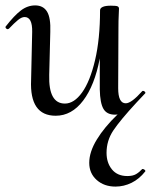

<svg xmlns="http://www.w3.org/2000/svg" viewBox="-28 -415 558 710"><path d="M500 210Q504 210 507.5 213.5Q511 217 509 219Q487 247 458.5 261Q430 275 399 275Q357 275 329.5 250.5Q302 226 302 187Q302 147 330 101Q358 55 407 8Q404 9 397 9Q367 9 354.5 -12.5Q342 -34 341 -84V-199Q322 -99 279.5 -43Q237 13 178 13Q81 13 87 -119L91 -297Q92 -352 63 -352Q52 -352 38.5 -341Q25 -330 5 -309L1 -307Q-3 -307 -6 -310.5Q-9 -314 -7 -317Q25 -358 49.5 -376.5Q74 -395 102 -395Q132 -395 146 -372Q160 -349 158 -297L154 -138Q151 -32 212 -32Q246 -32 275.5 -73Q305 -114 323.5 -192.5Q342 -271 342 -377Q342 -385 352 -389.5Q362 -394 382 -394Q402 -394 407 -391.5Q412 -389 412 -383Q412 -376 411 -358Q410 -340 410 -312L409 -89Q409 -33 437 -33Q458 -33 498 -78Q499 -79 501 -79Q505 -79 508 -75.5Q511 -72 509 -70L477 -36Q416 30 391 67.5Q366 105 366 150Q366 187 386 211.5Q406 236 443 236Q463 236 475 229Q487 222 498 210Z"/></svg>

Font: Cormorant Upright Medium
Style: Regular
Weight: 500
Designer: Christian Thalmann (Catharsis Fonts)
Foundry: Catharsis Fonts
Version: Version 3.302